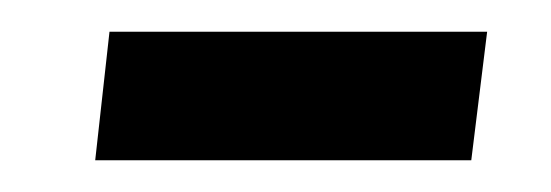

<svg xmlns="http://www.w3.org/2000/svg" viewBox="-20 -101 347 121"><path d="M40 0 49 -81H287L277 0Z"/></svg>

Font: Noto Sans Arabic Med
Style: Regular
Weight: 500
Designer: Monotype Design Team, Nadine Chahine, Nizar Qandah and Khaled Hosny
Foundry: Monotype Imaging Inc.
Version: Version 2.012; ttfautohint (v1.8.4.7-5d5b)